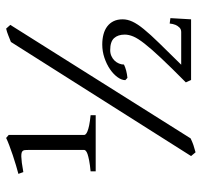

<svg xmlns="http://www.w3.org/2000/svg" viewBox="-36 -607 658 626"><g transform="rotate(-90 293.0 -294.0)"><path d="M543 0H345.2L337.4 -17.1Q386.2 -65.4 416.5 -97.7Q446.8 -129.9 463.9 -151.9Q481 -173.8 487.1 -188.5Q493.2 -203.1 493.2 -216.3Q493.2 -238.3 481.7 -251Q470.2 -263.7 442.4 -263.7Q432.1 -263.7 423.3 -259.8Q414.6 -255.9 408.4 -249.5Q402.3 -243.2 398.9 -235.1Q395.5 -227.1 395.5 -218.8Q377.4 -210 352.1 -207.5L344.7 -214.4Q344.7 -226.6 354.5 -240Q364.3 -253.4 380.4 -264.4Q396.5 -275.4 417.5 -282.5Q438.5 -289.6 460.9 -289.6Q479 -289.6 493.9 -285.6Q508.8 -281.7 519.8 -273.4Q530.8 -265.1 536.9 -252.7Q543 -240.2 543 -223.1Q543 -207.5 535.6 -191.4Q528.3 -175.3 511 -154.1Q493.7 -132.8 465.3 -103.8Q437 -74.7 395 -32.2H501.5Q510.7 -32.2 516.4 -38.1Q522 -43.9 524.9 -50.8Q528.3 -59.1 529.3 -69.8L546.9 -67.4ZM47.4 -311V-327.6Q68.8 -329.6 82.5 -332.3Q96.2 -335 103.8 -337.6Q111.3 -340.3 114.3 -343.3Q117.2 -346.2 117.2 -348.6V-527.3Q117.2 -537.1 116.7 -542.2Q116.2 -547.4 112.3 -550.3Q110.8 -551.8 106.7 -552.7Q102.5 -553.7 95 -553.5Q87.4 -553.2 75.2 -551.8Q63 -550.3 44.9 -546.9L39.1 -563Q50.3 -565.9 66.7 -570.8Q83 -575.7 99.9 -581.3Q116.7 -586.9 132.1 -592.8Q147.5 -598.6 156.2 -603L166 -594.7V-348.6Q166 -346.2 168.5 -343.5Q170.9 -340.8 177.7 -337.9Q184.6 -335 197.3 -332.3Q210 -329.6 230.5 -327.6V-311ZM154.8 -1.5Q143.6 3.9 133.1 7.6Q122.6 11.2 109.4 14.6L97.2 0L469.2 -587.4Q479 -591.3 490.5 -595.9Q502 -600.6 512.7 -603L524.9 -589.4Z"/></g></svg>

Font: Noto Serif Devanagari
Style: Regular
Weight: 400
Designer: Monotype Design Team
Foundry: Monotype Imaging Inc.
Version: Version 1.01